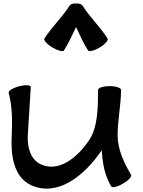

<svg xmlns="http://www.w3.org/2000/svg" viewBox="-20 -1061 839 1128"><path d="M356 -765C384 -808 404 -856 427 -902C449 -856 469 -808 497 -765C503 -755 534 -763 566 -782C598 -801 618 -825 612 -835C569 -902 510 -958 467 -1025C459 -1037 443 -1043 427 -1040C410 -1043 394 -1037 387 -1025C344 -958 284 -902 241 -835C235 -825 256 -801 288 -782C320 -763 350 -755 356 -765ZM31 -516C52 -436 53 -353 49 -270C42 -150 59 -21 163 27C317 97 475 -26 578 -179C582 -106 593 -35 633 34C639 44 670 37 702 18C734 0 756 -24 750 -34C708 -106 671 -183 671 -267C671 -354 690 -439 691 -527C691 -527 691 -527 691 -528C691 -529 691 -530 691 -532V-533C691 -545 661 -555 624 -555C587 -555 556 -545 556 -533C556 -431 555 -314 504 -238C434 -134 326 -48 221 -95C160 -122 140 -195 143 -263C149 -360 161 -551 161 -551C158 -562 127 -563 91 -554C55 -544 28 -527 31 -516Z"/></svg>

Font: Nupuram Expanded Bold
Style: Regular
Weight: 700
Width: 7
Designer: Santhosh Thottingal (santhosh.thottingal@gmail.com)
Foundry: SMC
Version: Version 1.000